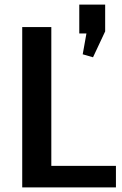

<svg xmlns="http://www.w3.org/2000/svg" viewBox="-20 -818 534 838"><path d="M176 -94H486V0H77V-700H204V-21ZM439 -798V-681L386 -568L341 -581L373 -760L409 -672H326V-798Z"/></svg>

Font: Pathway Extreme 12pt SemiBold
Style: Regular
Weight: 600
Version: Version 1.001;gftools[0.9.26]